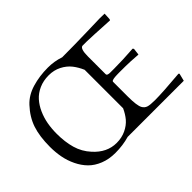

<svg xmlns="http://www.w3.org/2000/svg" viewBox="-135 -978 1275 1275"><g transform="rotate(-45 502.5 -341.0)"><path d="M140.1 -348.1Q140.1 -271 157.7 -209.5Q175.3 -147.9 219.2 -100.1Q288.6 -22.9 378.9 -22.9Q427.2 -22.9 466.3 -41.3Q505.4 -59.6 531.2 -89.8Q554.7 -118.2 571.8 -155.8V-517.1Q554.7 -556.6 531.2 -586.9Q505.4 -619.6 465.6 -639.9Q425.8 -660.2 377 -660.2Q326.7 -660.2 286.1 -642.1Q245.6 -624 218.8 -594Q191.9 -564 173.8 -523.4Q155.8 -482.9 147.9 -439.2Q140.1 -395.5 140.1 -348.1ZM896 -335.9Q817.9 -341.8 777.8 -341.8Q770.5 -341.8 758.3 -341.8Q746.1 -341.8 738 -342Q730 -342.3 718.8 -342Q707.5 -341.8 700 -341.6Q692.4 -341.3 683.6 -340.8Q674.8 -340.3 669.2 -339.1Q663.6 -337.9 658.7 -336.4Q653.8 -335 651.4 -332.5Q648.9 -330.1 648.9 -327.1V-188Q648.9 -103 664.1 -76.2Q674.8 -57.1 694.3 -50.5Q713.9 -43.9 759.8 -43.9Q830.1 -43.9 994.1 -58.1L999 -53.2L985.8 0H459Q397 18.1 326.2 18.1Q266.6 18.1 218.5 -1.2Q170.4 -20.5 138.9 -52.5Q107.4 -84.5 86.2 -128.4Q64.9 -172.4 55.9 -219.5Q46.9 -266.6 46.9 -317.9Q46.9 -416 69.8 -484.4Q92.8 -552.7 147.9 -611.8Q191.9 -659.2 261.2 -679.7Q330.6 -700.2 409.2 -700.2Q469.2 -700.2 523.9 -681.6Q523.9 -681.2 523.9 -681.2L641.1 -682.1Q679.7 -682.1 766.8 -684.8Q854 -687.5 882.8 -688Q916 -688 929.2 -687L926.8 -637.2L922.9 -629.9Q742.2 -640.1 713.9 -640.1H673.8Q649.9 -635.3 649.9 -564V-397.9Q649.9 -395 650.9 -392.8Q651.9 -390.6 654.1 -389.2Q656.2 -387.7 658.7 -386.7Q661.1 -385.7 665.3 -385Q669.4 -384.3 672.9 -384Q676.3 -383.8 682.4 -383.8Q688.5 -383.8 692.6 -383.8Q696.8 -383.8 703.9 -383.8Q710.9 -383.8 715.8 -383.8Q796.4 -383.8 896 -391.1L901.9 -383.8Z"/></g></svg>

Font: Aref Ruqaa
Style: Regular
Weight: 400
Designer: Abdoulla Aref
Version: Version 0.7